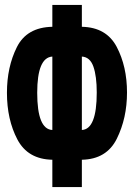

<svg xmlns="http://www.w3.org/2000/svg" viewBox="-20 -744 540 774"><path d="M191 10H310V-100Q410 -102 451 -185Q492 -268 492 -371Q492 -476 450.5 -555Q409 -634 310 -636V-724H191V-636Q88 -634 48 -554Q8 -474 8 -370Q8 -262 50 -182Q92 -102 191 -100ZM191 -220Q130 -223 130 -370Q130 -512 191 -516ZM310 -220V-516Q343 -514 356.5 -475.5Q370 -437 370 -371Q370 -223 310 -220Z"/></svg>

Font: Noto Sans Mono Condensed Extra
Style: Regular
Weight: 800
Width: 3
Designer: Monotype Design Team
Foundry: Monotype Imaging Inc.
Version: Version 1.900